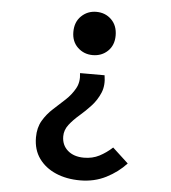

<svg xmlns="http://www.w3.org/2000/svg" viewBox="-51 -549 702 787"><g transform="rotate(5 300.0 -156.0)"><path d="M307 191Q251 191 207 172Q163 153 137.5 117.5Q112 82 112 31Q112 -9 129 -38Q146 -67 171.5 -90Q197 -113 220.5 -135Q244 -157 259 -184Q274 -211 269 -247H370Q377 -206 364 -175Q351 -144 328.5 -119.5Q306 -95 281.5 -74Q257 -53 240 -31Q223 -9 223 17Q223 53 248 75Q273 97 315 97Q350 97 378 82.5Q406 68 431 45L496 105Q462 142 414 166.5Q366 191 307 191ZM314 -325Q278 -325 252.5 -349Q227 -373 227 -413Q227 -454 252.5 -478.5Q278 -503 314 -503Q351 -503 376 -478.5Q401 -454 401 -413Q401 -373 376 -349Q351 -325 314 -325Z"/></g></svg>

Font: Source Code Pro SemiBold
Style: Regular
Weight: 600
Monospace: yes
Designer: Paul D. Hunt, Teo Tuominen
Foundry: Adobe Systems Incorporated
Version: Version 1.018;hotconv 1.0.116;makeotfexe 2.5.65601